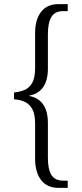

<svg xmlns="http://www.w3.org/2000/svg" viewBox="-20 -780 396 930"><path d="M264 130Q208 130 179 92Q150 54 150 -12V-181Q150 -227 136.5 -251.5Q123 -276 100.5 -286.5Q78 -297 48 -299V-332Q78 -335 100.5 -345Q123 -355 136.5 -379.5Q150 -404 150 -450V-619Q150 -685 179 -722.5Q208 -760 263 -760H308V-726H285Q246 -726 229 -698Q212 -670 212 -614V-447Q212 -391 189 -358Q166 -325 122 -317V-315Q166 -307 189 -274Q212 -241 212 -184V-16Q212 40 229 67.5Q246 95 285 95H308V130Z"/></svg>

Font: Noto Serif Ethiopic Condensed Light
Style: Regular
Weight: 300
Width: 3
Designer: Monotype Design Team
Foundry: Monotype Imaging Inc.
Version: Version 2.102